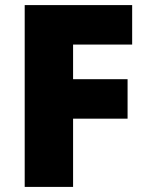

<svg xmlns="http://www.w3.org/2000/svg" viewBox="-20 -734 579 754"><path d="M77 0V-714H499V-559H267V-423H481V-268H267V0Z"/></svg>

Font: Noto Sans Symbols Black
Style: Regular
Weight: 900
Version: Version 2.002